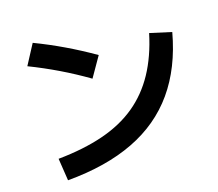

<svg xmlns="http://www.w3.org/2000/svg" viewBox="-110 -898 1221 1077"><g transform="rotate(-15 500.0 -360.0)"><path d="M137 -92Q286 -107 400 -146Q514 -185 595.5 -252Q677 -319 730 -416Q783 -513 810 -642L937 -614Q901 -414 803.5 -276Q706 -138 545 -60Q384 18 157 38ZM437 -477Q356 -525 272 -565.5Q188 -606 102 -639L165 -758Q337 -693 505 -596Z"/></g></svg>

Font: M PLUS 1 Thin
Style: Bold
Weight: 700
Version: Version 1.001